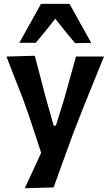

<svg xmlns="http://www.w3.org/2000/svg" viewBox="-20 -796 582 1012"><path d="M110.5 196Q132 150.5 153.8 103Q175.5 55.5 197 9.5Q180.5 -40.5 164 -91Q147.5 -141.5 131.5 -189L99.5 -279Q78 -333 56.2 -389Q34.5 -445 14 -498L163.5 -502Q178.5 -444.5 193 -389.5Q207.5 -334.5 222.5 -276.5L263 -133.5H274.5L319 -276.5Q335 -333 350 -387.5Q365 -442 380.5 -498H528Q511.5 -457.5 496.5 -420.2Q481.5 -383 463.2 -338Q445 -293 419.5 -230L365 -90.5Q330 5.5 306 71.5Q282 137.5 262.5 192ZM375.5 -568.5Q349.5 -599.5 323 -632.2Q296.5 -665 271.5 -697.5Q246.5 -665.5 220.5 -633.2Q194.5 -601 168.5 -570.5H82Q111 -622.5 139.2 -673.5Q167.5 -724.5 196 -775.5H346.5Q375 -725 403.2 -673.5Q431.5 -622 461 -570Z"/></svg>

Font: Commissioner Loud SemiBold
Style: Regular
Weight: 600
Designer: Kostas Bartsokas
Foundry: Kostas Bartsokas
Version: Version 1.000; ttfautohint (v1.8.3)